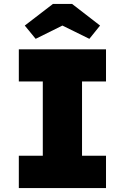

<svg xmlns="http://www.w3.org/2000/svg" viewBox="-20 -949 630 969"><path d="M75 0V-163H196V-538H75V-700H515V-538H394V-163H515V0ZM160 -753 105 -820 247 -929H344L485 -820L431 -753L295 -820Z"/></svg>

Font: Lexend ExtraBold
Style: Regular
Weight: 800
Designer: Bonnie Shaver-Troup, Thomas Jockin
Foundry: Lexend
Version: Version 1.007; ttfautohint (v1.8.3)